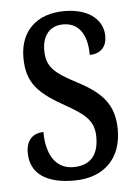

<svg xmlns="http://www.w3.org/2000/svg" viewBox="-45 -581 451 628"><g transform="rotate(-5 180.5 -267.5)"><path d="M173 10C272 10 330 -49 330 -143C330 -227 290 -268 209 -310C139 -347 113 -368 113 -423C113 -470 137 -502 182 -502C231 -502 260 -465 260 -395C296 -395 316 -417 316 -452C316 -502 274 -545 189 -545C102 -545 43 -495 43 -405C43 -321 80 -285 170 -235C236 -198 258 -174 258 -125C258 -67 231 -34 175 -34C115 -34 87 -86 87 -157C58 -157 30 -140 30 -94C30 -24 84 10 173 10Z"/></g></svg>

Font: Noto Serif Georgian ExtraCondensed
Style: Regular
Weight: 400
Width: 2
Designer: Monotype Design Team, Akaki Razmadze
Foundry: Google LLC
Version: Version 2.003